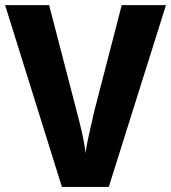

<svg xmlns="http://www.w3.org/2000/svg" viewBox="-20 -734 672 754"><path d="M458 -713.9 348.1 -289.1C345.7 -276.4 340.3 -252.4 332 -217.3C323.7 -181.6 318.4 -153.3 315.9 -131.8C314 -153.3 309.1 -182.1 300.8 -218.3C292.5 -253.9 286.6 -277.8 283.2 -289.1L172.9 -713.9H0L223.1 0H407.2L631.8 -713.9Z"/></svg>

Font: Avrile Sans
Style: Bold
Weight: 700
Designer: Monotype Design Team, Google (font), Stefan Peev (BGR Cyrillic), Cristiano Sobral (main changes)
Foundry: The Avrile Sans Project Authors
Version: Version 3.110